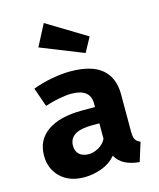

<svg xmlns="http://www.w3.org/2000/svg" viewBox="-127 -945 869 1051"><g transform="rotate(-15 307.5 -419.5)"><path d="M530.3 -156.9Q530.3 -126.2 538.7 -112.3Q547.2 -98.5 566.2 -91.3L532.8 15.4Q484.6 10.8 451.5 -5.9Q418.5 -22.6 399.5 -56.4Q368.2 -19 319.5 -0.8Q270.8 17.4 220 17.4Q135.9 17.4 85.9 -30.5Q35.9 -78.5 35.9 -153.8Q35.9 -242.6 105.4 -290.8Q174.9 -339 301 -339H374.4V-359.5Q374.4 -443.1 266.7 -443.1Q240.5 -443.1 199.5 -435.6Q158.5 -428.2 117.4 -414.4L80 -522.1Q132.8 -542.1 190 -552.3Q247.2 -562.6 292.3 -562.6Q413.8 -562.6 472.1 -513.1Q530.3 -463.6 530.3 -370.3ZM275.9 -98.5Q302.1 -98.5 330.8 -114.1Q359.5 -129.7 374.4 -158.5V-246.7H334.4Q266.7 -246.7 234.9 -225.9Q203.1 -205.1 203.1 -165.1Q203.1 -133.8 222.3 -116.2Q241.5 -98.5 275.9 -98.5ZM401.5 -637.9 159.5 -734.4 222.6 -855.9 446.2 -720Z"/></g></svg>

Font: Fira Code
Style: Bold
Weight: 700
Monospace: yes
Designer: Carrois Corporate, Edenspiekermann AG, Nikita Prokopov
Foundry: Carrois Corporate, Edenspiekermann AG, Nikita Prokopov
Version: Version 6.000; ttfautohint (v1.8.2) -l 8 -r 50 -G 200 -x 14 